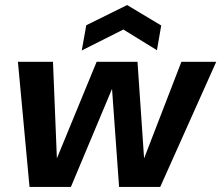

<svg xmlns="http://www.w3.org/2000/svg" viewBox="-20 -741 877 761"><path d="M97 0 51 -496H190L206 -100H200L363 -496H525L552 -100H546L699 -496H837L615 0H452L423 -403H430L261 0ZM304 -541 322 -641 484 -721 619 -640 602 -542 469 -624Z"/></svg>

Font: DM Sans 36pt ExtraBold
Style: Italic
Weight: 800
Italic angle: -10°
Designer: Colophon Foundry, Jonny Pinhorn
Foundry: Colophon Foundry
Version: Version 4.004;gftools[0.9.30]